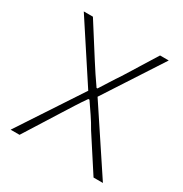

<svg xmlns="http://www.w3.org/2000/svg" viewBox="-130 -628 694 728"><g transform="rotate(30 217.0 -263.5)"><path d="M54 0 149 -151C170 -184 190 -217 212 -248H217C238 -217 262 -184 280 -151L378 0H419L238 -273L403 -527H365L278 -387C258 -358 241 -329 222 -300H218C198 -329 178 -358 160 -387L71 -527H31L196 -275L15 0Z"/></g></svg>

Font: Kinto Sans Thin
Style: Regular
Weight: 100
Designer: Authors: Ryoko NISHIZUKA  (kana & ideographs); Paul D. Hunt (Latin, Greek & Cyrillic); Wenlong ZHANG  (bopomofo); Sandol
Foundry: Adobe Systems Incorporated, ookami Inc.
Version: Version 0.001